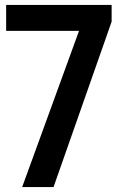

<svg xmlns="http://www.w3.org/2000/svg" viewBox="-20 -760 502 780"><path d="M70 0 301 -634.5H5V-740H433.5V-672L197.5 0Z"/></svg>

Font: Encode Sans Semi Condensed SemiBold
Style: Regular
Weight: 600
Width: 4
Designer: Multiple Designers
Foundry: Impallari Type
Version: Version 3.000; ttfautohint (v1.8.3) -l 8 -r 50 -G 200 -x 14 